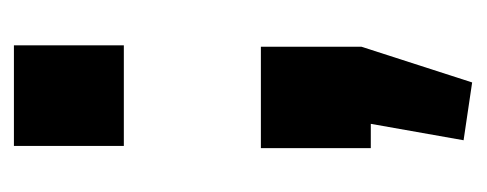

<svg xmlns="http://www.w3.org/2000/svg" viewBox="-226 -314 682 269"><g transform="rotate(-90 114.5 -179.0)"><path d="M184 -154V-13L134 142L53 130L76 0H42V-154ZM186 -500V-346H45V-500Z"/></g></svg>

Font: Pathway Extreme 72pt
Style: Bold
Weight: 700
Designer: Eduardo Rodriguez Tunni
Foundry: Eduardo Rodriguez Tunni
Version: Version 1.001;gftools[0.9.26]